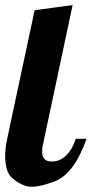

<svg xmlns="http://www.w3.org/2000/svg" viewBox="-28 -720 357 748"><path d="M136.2 -127Q136.7 -90.8 173.8 -90.8Q206.1 -90.8 230.5 -115.2Q254.9 -139.6 267.1 -179.2H309.1Q260.7 -41.5 183.1 -12.7Q105.5 16.1 71.5 4.2Q37.6 -7.8 14.9 -31Q-7.8 -54.2 -7.8 -113.8Q-7.8 -141.1 0 -179.2L106.9 -680.2L254.9 -700.2L140.1 -160.2Q136.2 -147 136.2 -127Z"/></svg>

Font: Lobster-Regular
Style: Regular
Weight: 400
Designer: Pablo Impallari
Foundry: Pablo Impallari
Version: Version 1.007; ttfautohint (v1.1) -l 8 -r 50 -G 50 -x 14 -D 